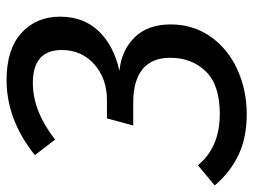

<svg xmlns="http://www.w3.org/2000/svg" viewBox="-126 -630 753 570"><g transform="rotate(-90 250.0 -344.5)"><path d="M486 -542Q486 -472 442.5 -427Q399 -382 325 -366Q386 -360 424.5 -321Q463 -282 463 -214Q463 -148 427.5 -96.5Q392 -45 330.5 -16.5Q269 12 196 12Q128 12 76.5 -12Q25 -36 -15 -83L45 -133Q98 -68 197 -68Q284 -68 324 -110Q364 -152 364 -215Q364 -269 330.5 -297Q297 -325 230 -325H163L184 -403H238Q302 -403 344.5 -440.5Q387 -478 387 -537Q387 -623 289 -623Q206 -623 121 -557L75 -617Q180 -701 298 -701Q389 -701 437.5 -657Q486 -613 486 -542Z"/></g></svg>

Font: Fira Sans
Style: Italic
Weight: 400
Italic angle: -8°
Designer: bBox Type GmbH & Carrois Corporate GbR & Edenspiekermann AG
Foundry: bBox Type GmbH & Carrois Corporate GbR & Edenspiekermann AG
Version: Version 4.301